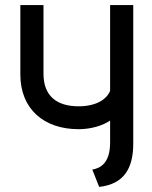

<svg xmlns="http://www.w3.org/2000/svg" viewBox="-20 -720 596 755"><path d="M370 15C467 4 504 -57 504 -156V-700H413V-363C401 -332 362 -302 289 -302C204 -302 151 -342 151 -430V-700H60V-427C60 -291 153 -212 289 -212C338 -212 384 -226 413 -246V-160C413 -78 375 -59 343 -53Z"/></svg>

Font: Advent Pro
Style: SemiBold
Weight: 600
Designer: Andreas Kalpakidis
Foundry: Andreas Kalpakidis
Version: Version 2.002 2008